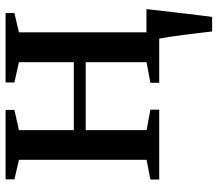

<svg xmlns="http://www.w3.org/2000/svg" viewBox="-64 -498 742 653"><g transform="rotate(-90 306.5 -171.0)"><path d="M526.5 180Q524 158.5 521 133.2Q518 108 514.8 83Q511.5 58 508.2 35.8Q505 13.5 502 -1.5L469 -43.5H602.5Q600.5 -23.5 597.8 -1Q595 21.5 592.2 45.5Q589.5 69.5 586.8 93.2Q584 117 581.2 139Q578.5 161 576 180ZM23 0V-30L90 -43V-477L23.5 -492.5V-522.5H259.5V-492.5L191 -477V-290.5H422V-477L353 -492.5V-522.5H589V-492.5L523.5 -477V-43L590 -30V0H352V-30L422 -43V-250H191V-43L260.5 -30V0Z"/></g></svg>

Font: Merriweather 96pt
Style: Regular
Weight: 400
Version: Version 2.100